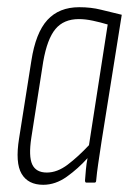

<svg xmlns="http://www.w3.org/2000/svg" viewBox="-20 -507 366 533"><path d="M100 6Q58 6 40 -24.5Q22 -55 33 -123L67 -338Q79 -416 111.5 -451.5Q144 -487 200 -487Q233 -487 260.5 -480Q288 -473 318 -466L262 -115Q256 -75 252.5 -51.5Q249 -28 247 -6Q247 0 242 0H220Q216 0 216 -6Q217 -20 218.5 -36.5Q220 -53 223 -68Q197 -39 165.5 -16.5Q134 6 100 6ZM110 -28Q139 -28 168 -50Q197 -72 227 -104L279 -439Q259 -445 238 -449.5Q217 -454 199 -454Q157 -454 134 -426.5Q111 -399 100 -336L67 -125Q59 -73 69.5 -50.5Q80 -28 110 -28Z"/></svg>

Font: Sofia Sans Extra Condensed ExtraLight
Style: Italic
Weight: 250
Italic angle: -9°
Version: Version 4.100